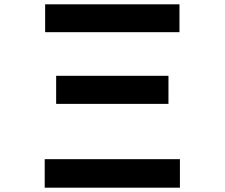

<svg xmlns="http://www.w3.org/2000/svg" viewBox="-20 -817 1040 889"><path d="M187 -80H813V52H187ZM240 -466H760V-336H240ZM189 -797H811V-668H189Z"/></svg>

Font: LINE Seed JP_TTF Bold
Style: Regular
Weight: 700
Designer: LINE & Fontrix & Fontworks
Version: Version 1.009